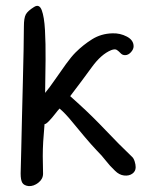

<svg xmlns="http://www.w3.org/2000/svg" viewBox="-20 -633 510 651"><path d="M361 -520Q387 -521 410 -509Q433 -497 433 -476Q433 -466 424 -456Q415 -446 404 -446Q395 -446 389 -452.5Q383 -459 376.5 -463.5Q370 -468 357 -463Q323 -449 291.5 -405.5Q260 -362 218 -307L249 -279Q293 -239 338.5 -191Q384 -143 427 -102Q433 -97 436.5 -86Q440 -75 440 -66Q440 -52 428.5 -44Q417 -36 400.5 -38Q384 -40 370 -54Q352 -71 339 -88Q326 -105 307 -124Q290 -142 267.5 -168.5Q245 -195 223 -222Q201 -249 182 -265Q177 -260 167 -247Q157 -234 146.5 -223Q136 -212 131 -212Q128 -178 126.5 -153Q125 -128 125 -103.5Q125 -79 126 -44Q126 -26 110 -13.5Q94 -1 77 -2Q61 -4 55.5 -13.5Q50 -23 50 -45Q51 -74 52 -124Q53 -174 54.5 -234Q56 -294 57.5 -353.5Q59 -413 60 -463.5Q61 -514 61 -543Q61 -572 67.5 -584Q74 -596 95 -609Q113 -621 121.5 -598.5Q130 -576 132.5 -531Q135 -486 134.5 -430Q134 -374 133 -318Q148 -336 166.5 -363Q185 -390 203.5 -415.5Q222 -441 236 -455Q262 -481 292.5 -500Q323 -519 361 -520Z"/></svg>

Font: Mynerve
Style: Regular
Weight: 400
Designer: Carolina Short
Foundry: Carolina Short
Version: Version 1.000; ttfautohint (v1.8.4.7-5d5b)